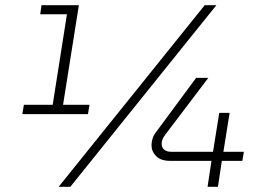

<svg xmlns="http://www.w3.org/2000/svg" viewBox="-20 -720 1043 740"><path d="M66 -280 72 -316H183L238 -665H135L140 -700H284L223 -316H325L319 -280ZM206 0 769 -700H814L251 0ZM780 0 795 -100H636Q600 -100 582 -118Q564 -136 564 -160Q564 -174 568.5 -187.5Q573 -201 583 -213L736 -420H783L617 -201Q610 -192 606.5 -183Q603 -174 603 -166Q603 -152 612.5 -143.5Q622 -135 640 -135H801L825 -285H865L841 -135H920L914 -100H835L820 0Z"/></svg>

Font: MuseoModerno Thin ExtraLight
Style: Italic
Weight: 250
Italic angle: -9°
Version: Version 1.003